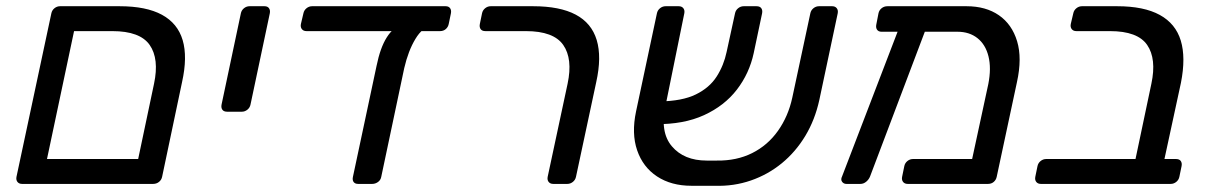

<svg xmlns="http://www.w3.org/2000/svg" viewBox="-20 -591 3883 617"><path d="M51 0Q41 0 36 -6.5Q31 -13 33 -23L145 -548Q147 -558 155 -564.5Q163 -571 173 -571H364Q450 -571 500.5 -543.5Q551 -516 567 -462Q583 -408 565 -327L501 -23Q499 -13 491 -6.5Q483 0 472 0ZM131 -80H424L475 -322Q492 -402 461 -446.5Q430 -491 341 -491H218Z M710 -232Q699 -232 694.5 -238.5Q690 -245 692 -255L754 -548Q756 -558 764 -564.5Q772 -571 782 -571H830Q840 -571 844.5 -564.5Q849 -558 847 -548L785 -255Q783 -245 775 -238.5Q767 -232 757 -232Z M1131 0Q1121 0 1116.5 -6Q1112 -12 1114 -22L1190 -379Q1202 -438 1223 -471Q1244 -504 1265 -504H1363Q1338 -504 1315 -466Q1292 -428 1279 -372L1205 -22Q1203 -12 1194.5 -6Q1186 0 1176 0ZM965 -491Q955 -491 950 -497.5Q945 -504 947 -514L955 -548Q957 -558 965 -564.5Q973 -571 983 -571H1412Q1422 -571 1426.5 -564.5Q1431 -558 1429 -548L1422 -514Q1420 -504 1412.5 -497.5Q1405 -491 1394 -491Z M1758 0Q1748 0 1743 -6.5Q1738 -13 1740 -23L1804 -322Q1821 -402 1790 -446.5Q1759 -491 1670 -491H1540Q1529 -491 1524.5 -497.5Q1520 -504 1522 -514L1529 -548Q1531 -558 1539 -564.5Q1547 -571 1557 -571H1693Q1779 -571 1830 -544Q1881 -517 1897.5 -462.5Q1914 -408 1896 -327L1831 -23Q1829 -13 1821 -6.5Q1813 0 1803 0Z M2283 -75Q2347 -74 2397 -99Q2447 -124 2480 -170.5Q2513 -217 2526 -277L2584 -548Q2586 -558 2594 -564.5Q2602 -571 2612 -571H2654Q2664 -571 2669 -564.5Q2674 -558 2672 -548L2613 -270Q2599 -206 2568 -154.5Q2537 -103 2492.5 -66.5Q2448 -30 2393 -11Q2338 8 2277 6H2202Q2137 6 2091.5 -24Q2046 -54 2027.5 -108Q2009 -162 2024 -233L2091 -548Q2093 -558 2101 -564.5Q2109 -571 2119 -571H2161Q2171 -571 2176 -564.5Q2181 -558 2179 -548L2119 -253Q2100 -167 2139 -121Q2178 -75 2251 -75ZM2086 -192 2099 -265Q2172 -266 2216 -287.5Q2260 -309 2283 -345Q2306 -381 2315 -424L2342 -548Q2344 -558 2352 -564.5Q2360 -571 2370 -571H2411Q2422 -571 2426.5 -564.5Q2431 -558 2429 -548L2402 -420Q2388 -355 2348 -303Q2308 -251 2242.5 -221Q2177 -191 2086 -192Z M3057 -489H2813Q2803 -489 2798.5 -495.5Q2794 -502 2796 -512L2803 -548Q2805 -558 2813 -564.5Q2821 -571 2832 -571H3086Q3148 -571 3190 -542Q3232 -513 3248.5 -458.5Q3265 -404 3248 -327L3183 -23Q3181 -13 3173.5 -6.5Q3166 0 3155 0H2897Q2887 0 2882 -6.5Q2877 -13 2879 -23L2886 -57Q2888 -67 2896 -73.5Q2904 -80 2914 -80H3104L3156 -321Q3166 -372 3156.5 -410Q3147 -448 3121 -468.5Q3095 -489 3057 -489ZM2700 0Q2691 0 2686 -7Q2681 -14 2686 -24L2874 -514Q2878 -524 2886.5 -529.5Q2895 -535 2904 -533L2943 -531Q2954 -530 2958.5 -522.5Q2963 -515 2958 -505L2776 -24Q2772 -14 2763.5 -7Q2755 0 2745 0Z M3325 0Q3315 0 3310 -6.5Q3305 -13 3307 -23L3314 -57Q3316 -67 3324 -73.5Q3332 -80 3342 -80H3629L3680 -322Q3697 -402 3666.5 -446.5Q3636 -491 3547 -491H3439Q3429 -491 3424 -497.5Q3419 -504 3421 -514L3429 -548Q3431 -558 3439 -564.5Q3447 -571 3457 -571H3570Q3656 -571 3707 -543Q3758 -515 3774.5 -460.5Q3791 -406 3775 -325L3722 -80H3759Q3770 -80 3774.5 -73.5Q3779 -67 3777 -57L3770 -23Q3768 -13 3760 -6.5Q3752 0 3742 0Z"/></svg>

Font: Rubik
Style: Italic
Weight: 400
Italic angle: -12°
Designer: Hubert and Fischer
Foundry: Hubert and Fischer
Version: Version 2.300;gftools[0.9.30]